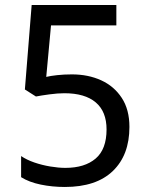

<svg xmlns="http://www.w3.org/2000/svg" viewBox="-20 -734 591 764"><path d="M238 10Q188 10 142 0.5Q96 -9 64 -29V-113Q86 -98 116.5 -87.5Q147 -77 180 -71.5Q213 -66 240 -66Q317 -66 360.5 -103Q404 -140 404 -219Q404 -290 361 -326.5Q318 -363 236 -363Q210 -363 176.5 -358.5Q143 -354 123 -350L79 -378L106 -714H443V-633H183L164 -428Q180 -432 207.5 -435Q235 -438 266 -438Q331 -438 382.5 -414.5Q434 -391 464.5 -344.5Q495 -298 495 -229Q495 -117 429 -53.5Q363 10 238 10Z"/></svg>

Font: lkannada15
Style: Book
Weight: 400
Designer: Jelle Bosma - Monotype Design Team
Foundry: Monotype Imaging Inc.
Version: Version 2.003